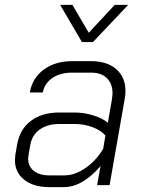

<svg xmlns="http://www.w3.org/2000/svg" viewBox="-20 -757 588 785"><path d="M41 -103Q41 -110 43 -126L50 -166Q61 -229 106.5 -263Q152 -297 222 -297H287Q322 -297 360.5 -285.5Q399 -274 421 -255L438 -353Q440 -369 440 -376Q440 -415 417 -437.5Q394 -460 353 -460H275Q226 -460 194 -438Q162 -416 155 -379H102Q112 -438 159 -472.5Q206 -507 275 -507H353Q418 -507 455.5 -474Q493 -441 493 -385Q493 -370 490 -353L428 0H377L391 -78Q356 -37 318 -14.5Q280 8 242 8H181Q117 8 79 -22Q41 -52 41 -103ZM244 -40Q286 -40 329.5 -70Q373 -100 402 -149L411 -203Q393 -224 358.5 -237Q324 -250 287 -250H222Q174 -250 142.5 -227.5Q111 -205 104 -165L97 -126Q95 -114 95 -109Q95 -77 118 -58.5Q141 -40 181 -40ZM226 -737H276L343 -623L449 -737H504L360 -585H315Z"/></svg>

Font: Bai Jamjuree Light
Style: Italic
Weight: 300
Italic angle: -10°
Version: Version 1.000; ttfautohint (v1.6)